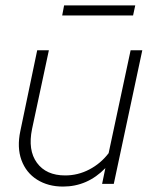

<svg xmlns="http://www.w3.org/2000/svg" viewBox="-20 -677 559 707"><path d="M212 10Q157 10 116.5 -15.5Q76 -41 59 -87.5Q42 -134 55 -195L117 -492H160L98 -202Q82 -124 116 -77.5Q150 -31 220 -31Q267 -31 309 -53Q351 -75 380 -113L461 -492H504L399 0H356L368 -58Q302 10 212 10ZM209 -620 216 -657H478L470 -620Z"/></svg>

Font: Red Hat Display VF
Style: Italic
Weight: 300
Italic angle: -12°
Designer: Pentagram, MCKL
Foundry: Pentagram, MCKL
Version: Version 1.023